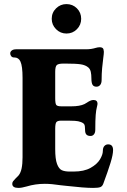

<svg xmlns="http://www.w3.org/2000/svg" viewBox="-20 -909 619 939"><path d="M40 -10Q40 -17 44 -22.5Q48 -28 56 -36Q63 -42 70 -50Q81 -63 85.6 -85Q90.3 -107 90.3 -140V-528Q90.3 -586 80 -608Q71 -628 50 -628H48Q40 -628 35 -634Q30 -640 30 -648Q30 -656 37.5 -662Q45 -668 60 -668H403Q426 -668 449 -675Q453 -676 457.5 -677Q462 -678 467 -678Q483 -678 486 -668Q488 -660 488 -656Q488 -646 485 -625Q482 -604 479.5 -576Q477 -548 477 -518Q477 -502 470 -493.5Q463 -485 452 -485Q438 -485 432.5 -494.5Q427 -504 427 -525Q427 -544 424 -557.5Q421 -571 412 -579Q398 -591 374.5 -594.5Q351 -598 301 -598H290Q265 -598 257.5 -590.5Q250 -583 250 -558V-429Q250 -403 255 -396Q260 -389 280 -389H329Q370 -389 393 -400L405 -407Q412 -412 420.5 -416Q429 -420 437 -420Q457 -420 457 -401L455 -390L454 -386Q450 -371 448 -346.5Q446 -322 446 -274Q446 -260 439.5 -252Q433 -244 423 -244Q409 -244 402.5 -251Q396 -258 396 -274Q396 -293 392.5 -300Q389 -307 376 -312Q363.4 -317 346.2 -318Q329 -319 280 -319Q261 -319 255.5 -311.5Q250 -304 250 -279V-180Q250 -131 259 -107Q268 -83 282.5 -76.5Q297 -70 320 -70H340Q391 -70 423 -88Q455 -106 469 -129.5Q483 -153 483 -171Q483 -187 490.5 -195Q498 -203 509 -203Q533 -203 533 -175Q533 -153 520.5 -112.5Q508 -72 485 -10Q480 3 469.5 6.5Q459.1 10 435 10Q392 10 305 0L277 -3Q232 -10 199 -10Q153 -10 110 3Q86 10 70 10Q40 10 40 -10ZM233 -817Q233 -847.4 254.2 -868.2Q275.4 -889 305 -889Q335.4 -889 356.2 -868.2Q377 -847.4 377 -817Q377 -787.4 356.2 -766.2Q335.4 -745 305 -745Q275.4 -745 254.2 -766.2Q233 -787.4 233 -817Z"/></svg>

Font: Raigarh
Style: Regular
Weight: 400
Designer: jaikishan Patel
Foundry: MagicType
Version: Version 1.000;FEAKit 1.0